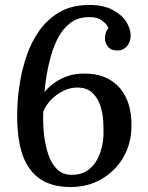

<svg xmlns="http://www.w3.org/2000/svg" viewBox="-20 -736 596 772"><path d="M334 -716Q395 -717 433.5 -696Q472 -675 489.5 -645.5Q507 -616 505 -588Q504 -565 489.5 -549Q475 -533 452 -533Q426 -533 413.5 -549Q401 -565 402 -583Q402 -591 405 -602.5Q408 -614 416 -623Q411 -638 390 -653.5Q369 -669 333 -667Q293 -666 264 -644.5Q235 -623 216 -588.5Q197 -554 185.5 -513.5Q174 -473 167.5 -434.5Q161 -396 159 -366Q174 -385 197.5 -402Q221 -419 250.5 -429.5Q280 -440 313 -440Q371 -441 410 -421.5Q449 -402 471.5 -369.5Q494 -337 502.5 -296.5Q511 -256 508 -214Q505 -151 473 -98.5Q441 -46 386.5 -15Q332 16 264 16Q178 16 128.5 -26Q79 -68 61.5 -145Q44 -222 51 -327Q53 -363 61.5 -412.5Q70 -462 88 -514.5Q106 -567 138 -612.5Q170 -658 218 -686.5Q266 -715 334 -716ZM290 -384Q262 -384 234.5 -370.5Q207 -357 185.5 -335Q164 -313 154 -287Q152 -244 156.5 -199.5Q161 -155 173.5 -117Q186 -79 209 -56Q232 -33 268 -33Q311 -33 338.5 -55.5Q366 -78 380 -114Q394 -150 396 -191Q397 -217 395 -250Q393 -283 382.5 -313.5Q372 -344 350 -364Q328 -384 290 -384Z"/></svg>

Font: Lora Medium
Style: Italic
Weight: 500
Italic angle: -3°
Designer: Olga Karpushina, Alexei Vanyashin (Cyrillic)
Foundry: Cyreal
Version: Version 3.004